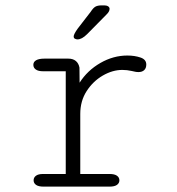

<svg xmlns="http://www.w3.org/2000/svg" viewBox="-20 -694 659 714"><path d="M278.5 -47H387.5Q406 -47 415 -40.5Q424 -34 424 -23.5Q424 -13 415 -6.5Q406 0 387.5 0H142Q123 0 114 -6.5Q105 -13 105 -23.5Q105 -34 113.8 -40.5Q122.5 -47 140 -47H224.5V-429H140Q122.5 -429 113.2 -435.5Q104 -442 104 -453Q104 -464 114.5 -470Q125 -476 145.5 -476H234Q251.5 -476 262 -467.2Q272.5 -458.5 275.5 -442.5L276 -386.5Q305 -432 353.2 -459.8Q401.5 -487.5 453.5 -487.5Q480.5 -487.5 502.2 -480.2Q524 -473 524 -454Q524 -440.5 516.2 -433.2Q508.5 -426 495 -426Q488.5 -426 482.8 -427.2Q477 -428.5 470 -430Q461.5 -432 452.5 -433Q443.5 -434 435 -434Q398.5 -434 362.2 -413Q326 -392 302.2 -355.2Q278.5 -318.5 278.5 -270.5ZM268 -547.5Q264 -547.5 259 -549.8Q254 -552 254 -558.5Q254 -566.5 268.5 -587L317.5 -650.5Q326.5 -664.5 334.8 -669.2Q343 -674 358.5 -674H368Q376.5 -674 382 -670.5Q387.5 -667 387.5 -661Q387.5 -651 376 -640L304.5 -567.5Q294 -557 285 -552.2Q276 -547.5 268 -547.5Z"/></svg>

Font: Sono ExtraLight Monospace Light
Style: Regular
Weight: 300
Version: Version 2.112